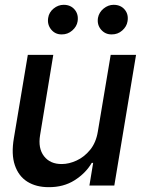

<svg xmlns="http://www.w3.org/2000/svg" viewBox="-20 -775 593 802"><path d="M388.7 -225.6 442.4 -545.9H548.3L457.5 0H353.5L369.1 -94.7H363.3Q337.9 -51.3 291.5 -22Q245.1 7.3 183.1 6.8Q130.9 6.8 94.2 -16.1Q57.6 -39.1 42 -85Q26.4 -130.9 38.1 -198.7L96.2 -545.9H202.6L147.5 -210.9Q138.2 -155.8 163.8 -122.6Q189.5 -89.4 238.3 -89.8Q268.1 -89.8 300 -104.5Q332 -119.1 356.7 -149.4Q381.3 -179.7 388.7 -225.6ZM237.8 -631.3Q210.9 -630.9 193.8 -651.6Q176.8 -672.4 181.2 -700.2Q184.6 -723.6 203.9 -739.3Q223.1 -754.9 246.1 -754.9Q274.9 -754.9 291.7 -735.1Q308.6 -715.3 304.2 -686Q300.8 -664.1 281.7 -647.5Q262.7 -630.9 237.8 -631.3ZM446.3 -631.3Q419.9 -630.9 402.3 -651.1Q384.8 -671.4 389.2 -700.2Q393.6 -723.6 412.8 -739.3Q432.1 -754.9 454.6 -754.9Q483.9 -754.9 500.7 -735.1Q517.6 -715.3 512.7 -686Q509.3 -664.1 490.5 -647.5Q471.7 -630.9 446.3 -631.3Z"/></svg>

Font: Inter Tight Medium
Style: Italic
Weight: 500
Italic angle: -9.39999°
Designer: Rasmus Andersson
Foundry: rsms
Version: Version 3.004